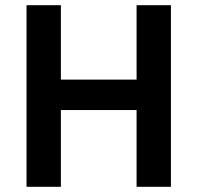

<svg xmlns="http://www.w3.org/2000/svg" viewBox="-20 -718 759 738"><path d="M505 -295H214V0H82V-698H214V-412H505V-698H637V0H505Z"/></svg>

Font: IBM Plex Sans Thai SmBld
Style: Regular
Weight: 600
Designer: Mike Abbink, Paul van der Laan, Pieter van Rosmalen, Ben Mitchell, Mark Frömberg
Foundry: Bold Monday
Version: Version 1.2